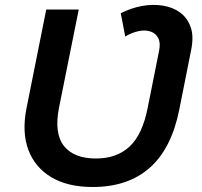

<svg xmlns="http://www.w3.org/2000/svg" viewBox="-20 -738 807 768"><path d="M351 10Q251 10 185.5 -29Q120 -68 93.5 -138.5Q67 -209 86 -305L165 -700H295L216 -307Q196 -205 235.5 -154.5Q275 -104 364 -104Q447 -104 498.5 -152Q550 -200 571 -308L616 -533Q623 -566 613 -585.5Q603 -605 582 -612Q561 -619 534.5 -613.5Q508 -608 481 -592L463 -685Q504 -706 547.5 -714Q591 -722 631.5 -715.5Q672 -709 701 -687.5Q730 -666 743 -628.5Q756 -591 744 -535L697 -299Q666 -144 579 -67Q492 10 351 10Z"/></svg>

Font: Montserrat Thin SemiBold
Style: Italic
Weight: 600
Italic angle: -11.3°
Version: Version 9.000